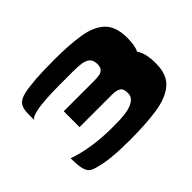

<svg xmlns="http://www.w3.org/2000/svg" viewBox="-97 -556 711 711"><g transform="rotate(-45 258.5 -200.5)"><path d="M482 -208 484 -206Q501 -181 501 -129Q501 -69 467 -41Q433 -13 373 -4.5Q313 4 234 4Q210 4 183 3Q156 2 129.5 -1Q103 -4 81 -10Q63 -14 51.5 -20.5Q40 -27 34.5 -45.5Q29 -64 29 -104Q60 -93 93 -86.5Q126 -80 157.5 -77.5Q189 -75 216 -75Q235 -75 257.5 -75.5Q280 -76 301 -80.5Q322 -85 336 -95.5Q350 -106 350 -125Q350 -148 338 -155Q326 -162 306 -162H134V-245H293Q308 -245 320 -247Q332 -249 339 -256.5Q346 -264 346 -280Q346 -301 335 -310.5Q324 -320 305.5 -322.5Q287 -325 265 -325Q233 -325 195.5 -325Q158 -325 123.5 -323Q89 -321 64.5 -315.5Q40 -310 34 -300V-328Q34 -356 42 -369.5Q50 -383 67.5 -389.5Q85 -396 116 -399Q144 -403 181.5 -404Q219 -405 247 -405Q324 -405 379 -396Q434 -387 463.5 -358.5Q493 -330 493 -271Q493 -231 482 -208Z"/></g></svg>

Font: r_Genos
Style: Bold
Weight: 700
Designer: Robert E. Leuschke
Foundry: Robert E. Leuschke
Version: Version 2.000;June 29, 2024;FontCreator 14.0.0.2814 32-bit